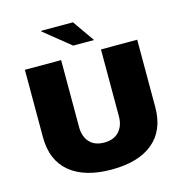

<svg xmlns="http://www.w3.org/2000/svg" viewBox="-126 -1002 1086 1131"><g transform="rotate(-15 416.5 -436.5)"><path d="M759 -688V-277Q759 -136 670 -62Q581 12 417 12Q253 12 163.5 -62Q74 -136 74 -277V-688H295V-280Q295 -222 326 -187.5Q357 -153 416 -153Q475 -153 506.5 -188Q538 -223 538 -280V-688ZM513 -752H386L226 -881L228 -885H420Z"/></g></svg>

Font: Archicoco
Style: Regular
Weight: 400
Designer: Hector Gatti
Foundry: Hector Gatti
Version: 1.002